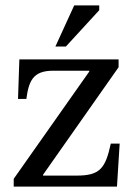

<svg xmlns="http://www.w3.org/2000/svg" viewBox="-20 -694 498 714"><path d="M425 -160H392C372 -67 351 -41 265 -41H140V-44L421 -444V-473H52L47 -326H78C87 -393 103 -431 177 -431H312V-428L31 -29V0H415ZM186 -521H225L349 -656V-674H256Z"/></svg>

Font: STIX Two Math
Style: Regular
Weight: 400
Designer: Ross Mills, John Hudson & Paul Hanslow, Tiro Typeworks Ltd; with portions MicroPress Inc., with additions and correction
Foundry: Tiro Typeworks Ltd
Version: Version 2.02 b142